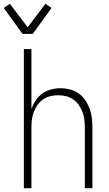

<svg xmlns="http://www.w3.org/2000/svg" viewBox="-57 -994 577 1014"><path d="M62 -815 -37 -952 -5 -974 89 -850 183 -974 215 -952 116 -815ZM69 0V-735H109V-418Q117 -442 131.5 -463.5Q146 -485 166.5 -500Q187 -515 212 -521.5Q237 -528 263 -528Q288 -528 313 -521.5Q338 -515 358.5 -500.5Q379 -486 393.5 -464.5Q408 -443 416.5 -419.5Q425 -396 428 -370.5Q431 -345 431 -320V0H391V-320Q391 -341 388.5 -362Q386 -383 378.5 -402.5Q371 -422 359 -439.5Q347 -457 329.5 -469Q312 -481 291.5 -486Q271 -491 250 -491Q229 -491 208.5 -486Q188 -481 170.5 -469Q153 -457 141 -439.5Q129 -422 121.5 -402.5Q114 -383 111.5 -362Q109 -341 109 -320V0Z"/></svg>

Font: Iosevka SS18 Extralight
Style: Regular
Weight: 200
Monospace: yes
Designer: Belleve Invis
Foundry: Belleve Invis
Version: Version 25.1.1; ttfautohint (v1.8.4)